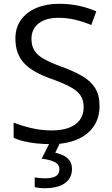

<svg xmlns="http://www.w3.org/2000/svg" viewBox="-20 -744 588 1004"><path d="M500.5 -189.9Q500.5 -126.5 469 -81.8Q437.5 -37.1 380.9 -13.7Q324.2 9.8 247.6 9.8Q207 9.8 170.9 5.9Q134.8 2 104.5 -5.4Q74.2 -12.7 51.3 -23.4V-103Q87.9 -87.9 140.6 -75Q193.4 -62 251 -62Q304.7 -62 341.8 -76.4Q378.9 -90.8 398.2 -117.9Q417.5 -145 417.5 -183.1Q417.5 -219.7 401.4 -244.4Q385.3 -269 347.9 -289.3Q310.5 -309.6 246.1 -332.5Q200.7 -348.6 166 -367.9Q131.3 -387.2 107.9 -411.6Q84.5 -436 72.5 -468.3Q60.5 -500.5 60.5 -542Q60.5 -599.1 89.6 -639.9Q118.7 -680.7 170.2 -702.4Q221.7 -724.1 288.6 -724.1Q345.7 -724.1 394.3 -713.4Q442.9 -702.6 483.4 -684.6L457.5 -613.3Q418.9 -629.4 375.7 -640.1Q332.5 -650.9 286.6 -650.9Q240.7 -650.9 209.2 -637.5Q177.7 -624 161.1 -599.6Q144.5 -575.2 144.5 -541.5Q144.5 -503.9 160.4 -479Q176.3 -454.1 211.2 -434.8Q246.1 -415.5 303.7 -394.5Q366.7 -371.6 410.6 -345.9Q454.6 -320.3 477.5 -283.4Q500.5 -246.6 500.5 -189.9ZM356.4 139.6Q356.4 187 319.8 213.6Q283.2 240.2 212.4 240.2Q197.3 240.2 183.6 238.5Q169.9 236.8 161.6 234.9V183.6Q170.9 185.5 185.5 187Q200.2 188.5 214.8 188.5Q251.5 188.5 271 177.7Q290.5 167 290.5 141.6Q290.5 114.7 264.4 102.5Q238.3 90.3 197.8 85.9L241.2 0H295.4L269 54.7Q293.5 59.6 313.2 69.8Q333 80.1 344.7 97.2Q356.4 114.3 356.4 139.6Z"/></svg>

Font: Wonky
Style: Regular
Weight: 400
Designer: Monotype Design Team
Foundry: Monotype Imaging Inc.
Version: Version 3.000